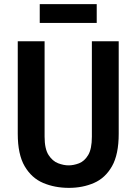

<svg xmlns="http://www.w3.org/2000/svg" viewBox="-20 -897 661 930"><path d="M314 13Q245.5 13 189.2 -10.8Q133 -34.5 99.5 -91.8Q66 -149 66 -249V-697H196V-235Q196 -176 215.2 -146.2Q234.5 -116.5 261.5 -106.2Q288.5 -96 312 -96Q336.5 -96 362.8 -106Q389 -116 407 -145.8Q425 -175.5 425 -235V-697H555V-249Q555 -149 522.5 -91.8Q490 -34.5 435.2 -10.8Q380.5 13 314 13ZM172.5 -786V-877H448.5V-786Z"/></svg>

Font: Alatsi
Style: Regular
Weight: 400
Designer: Spyros Zevelakis, Eben Sorkin
Foundry: www.sorkintype.com
Version: Version 1.008; ttfautohint (v1.8.4.7-5d5b)